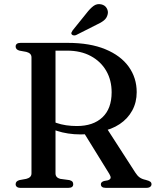

<svg xmlns="http://www.w3.org/2000/svg" viewBox="-20 -907 752 927"><path d="M640 -462Q640 -413 618.5 -373.5Q597 -334 557.8 -307.8Q518.5 -281.5 464.5 -271.5Q448 -268.5 433 -265.5Q418 -262.5 402.8 -260.2Q387.5 -258 369.5 -258Q338 -258 308.8 -262.5Q279.5 -267 254.8 -275.2Q230 -283.5 212 -295.5L216.5 -331.5Q231 -321 252.5 -313.5Q274 -306 299.2 -302.2Q324.5 -298.5 351 -298.5Q430 -298.5 474.5 -340.5Q519 -382.5 519 -461.5Q519 -520 492.8 -565.2Q466.5 -610.5 418.2 -636.5Q370 -662.5 304 -662.5H248V-70Q248 -59.5 253.8 -53Q259.5 -46.5 270.5 -43.5L315 -37.5Q326 -34.5 329.8 -29.8Q333.5 -25 333.5 -17.5Q333.5 0 310 0H79Q67 0 61.2 -5Q55.5 -10 55.5 -17.5Q55.5 -32.5 74 -37.5L107 -43.5Q119 -46.5 125.5 -53Q132 -59.5 132 -70V-630Q132 -640.5 125.5 -647Q119 -653.5 107 -656.5L74 -662.5Q55.5 -667.5 55.5 -682.5Q55.5 -690.5 61.2 -695.2Q67 -700 79 -700H307.5Q414.5 -700 488.8 -669.2Q563 -638.5 601.5 -584.8Q640 -531 640 -462ZM379.5 -275 494.5 -289 633.5 -73.5Q643 -58.5 654 -50.5Q665 -42.5 683.5 -38.5Q700.5 -34 706 -29.5Q711.5 -25 711.5 -17.5Q711.5 -10 705.2 -5Q699 0 686.5 0H491Q467 0 467 -17.5Q467 -23 470.8 -26.8Q474.5 -30.5 482 -33L501 -36.5Q512.5 -40.5 514 -47.5Q515.5 -54.5 508 -67ZM397 -842.5Q414.5 -865.5 431.2 -878Q448 -890.5 468.5 -886Q487 -882 495.2 -867.5Q503.5 -853 500 -838.5Q496 -820 481.8 -808.5Q467.5 -797 445 -787L348 -738Q343 -735.5 336.8 -736Q330.5 -736.5 327 -740Q323 -744.5 325 -749.8Q327 -755 330.5 -760Z"/></svg>

Font: Fraunces 17pt
Style: Regular
Weight: 400
Version: Version 1.000;[b76b70a41]